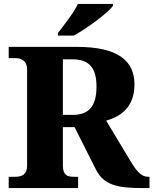

<svg xmlns="http://www.w3.org/2000/svg" viewBox="-20 -951 776 971"><path d="M273 -784V-771H353C420 -807 526 -886 551 -921V-931H374C353 -886 302 -822 273 -784ZM24 0H375V-57H353C321 -57 298 -64 298 -115V-308H357L467 -90C506 -15 577 0 695 0H736V-57H729C695 -57 671 -83 636 -143L517 -341C593 -362 660 -411 660 -524C660 -640 582 -714 368 -714H24V-657H57C82 -657 117 -649 117 -598V-115C117 -64 86 -57 57 -57H24ZM348 -370H298V-651H346C427 -651 468 -612 468 -514C468 -418 433 -370 348 -370Z"/></svg>

Font: Noto Serif Malayalam ExtraBold
Style: Regular
Weight: 800
Designer: Indian type Foundry, Jelle Bosma, Monotype Design Team
Foundry: Monotype Imaging Inc.
Version: Version 2.104